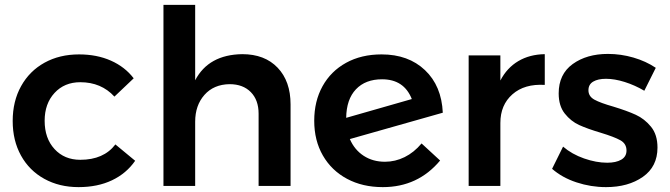

<svg xmlns="http://www.w3.org/2000/svg" viewBox="-20 -762 2745 787"><path d="M309 -425Q244 -425 203.5 -381Q163 -337 163 -267Q163 -195 203.5 -151Q244 -107 309 -107Q405 -107 453 -170L534 -103Q498 -51 439 -23Q380 5 302 5Q223 5 161.5 -29Q100 -63 66 -124.5Q32 -186 32 -266Q32 -347 66.5 -409Q101 -471 162.5 -505Q224 -539 304 -539Q377 -539 434.5 -513.5Q492 -488 528 -441L449 -366Q395 -425 309 -425Z M1171 -334V0H1040V-296Q1040 -352 1008 -384.5Q976 -417 921 -417Q856 -416 818 -373Q780 -330 780 -263V0H650V-742H780V-433Q835 -538 973 -540Q1065 -540 1118 -484.5Q1171 -429 1171 -334Z M1708 -174 1784 -104Q1693 5 1549 5Q1466 5 1402.5 -29Q1339 -63 1303.5 -124.5Q1268 -186 1268 -267Q1268 -347 1302 -408.5Q1336 -470 1398.5 -504.5Q1461 -539 1544 -539Q1654 -539 1722 -474.5Q1790 -410 1795 -300L1414 -192Q1433 -148 1470.5 -123.5Q1508 -99 1558 -99Q1600 -99 1638.5 -118Q1677 -137 1708 -174ZM1399 -279 1668 -356Q1636 -437 1546 -437Q1478 -437 1439 -396Q1400 -355 1399 -279Z M2213 -540V-414Q2130 -419 2080.5 -375.5Q2031 -332 2031 -258V0H1901V-535H2031V-432Q2058 -484 2104.5 -511.5Q2151 -539 2213 -540Z M2464 -439Q2431 -439 2411.5 -427.5Q2392 -416 2392 -392Q2392 -367 2416.5 -353.5Q2441 -340 2494 -325Q2550 -308 2586 -291.5Q2622 -275 2648.5 -242.5Q2675 -210 2675 -157Q2675 -79 2615 -37Q2555 5 2464 5Q2402 5 2343 -14.5Q2284 -34 2243 -70L2288 -161Q2324 -130 2374 -112.5Q2424 -95 2469 -95Q2505 -95 2526.5 -107.5Q2548 -120 2548 -145Q2548 -173 2523 -187Q2498 -201 2442 -218Q2388 -234 2354 -249.5Q2320 -265 2295 -296.5Q2270 -328 2270 -379Q2270 -458 2327.5 -499.5Q2385 -541 2472 -541Q2525 -541 2576.5 -526Q2628 -511 2668 -484L2621 -390Q2582 -413 2540.5 -426Q2499 -439 2464 -439Z"/></svg>

Font: TypoPRO Montserrat Alternates
Style: Regular
Weight: 500
Designer: Julieta Ulanovsky
Foundry: Julieta Ulanovsky
Version: Version 6.001